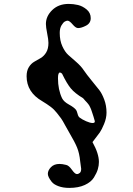

<svg xmlns="http://www.w3.org/2000/svg" viewBox="-20 -712 668 962"><path d="M291 -342.8Q285.2 -348.6 280.3 -348.6Q270.5 -348.6 270.5 -320.3Q270.5 -262.7 291 -219.7Q299.8 -202.1 325.7 -188Q351.6 -173.8 361.3 -161.1Q365.2 -155.3 368.7 -141.6Q372.1 -127.9 378.9 -123Q391.6 -113.3 411.6 -104.5Q431.6 -95.7 444.3 -95.7Q455.1 -95.7 455.1 -103.5Q455.1 -106.4 454.1 -108.4Q452.1 -115.2 448.7 -127Q445.3 -138.7 443.8 -142.1Q442.4 -145.5 439.9 -153.8Q437.5 -162.1 436 -165Q434.6 -168 432.1 -173.8Q429.7 -179.7 427.7 -182.6Q425.8 -185.5 422.4 -190.4Q418.9 -195.3 415 -199.2Q411.1 -203.1 406.7 -208Q402.3 -212.9 396.5 -219.7Q354.5 -245.1 334.5 -269.5Q314.5 -293.9 291 -342.8ZM318.4 -608.4Q312.5 -608.4 304.7 -604Q296.9 -599.6 288.1 -585Q279.3 -570.3 279.3 -546.9Q279.3 -508.8 292.5 -480Q305.7 -451.2 322.3 -436.5Q338.9 -421.9 362.8 -400.9Q386.7 -379.9 399.4 -360.4Q414.1 -338.9 438.5 -309.1Q462.9 -279.3 477.1 -261.2Q491.2 -243.2 502.4 -212.9Q513.7 -182.6 513.7 -148.4Q513.7 -120.1 501.5 -90.8Q489.3 -61.5 480 -48.3Q470.7 -35.2 443.4 0Q475.6 57.6 475.6 99.6Q475.6 117.2 470.2 135.7Q464.8 154.3 450.7 177.2Q436.5 200.2 404.8 214.8Q373 229.5 327.1 229.5Q295.9 229.5 272.5 220.7Q249 211.9 238.8 198.7Q228.5 185.5 224.1 175.8Q219.7 166 219.7 159.2Q219.7 141.6 235.4 125.5Q251 109.4 278.3 109.4Q292 109.4 311.5 114.3Q325.2 117.2 340.3 138.7Q355.5 160.2 365.2 160.2Q373 160.2 379.9 154.3Q386.7 148.4 386.7 133.8Q386.7 128.9 381.8 96.7Q377.9 55.7 366.2 27.3Q354.5 -1 329.1 -43.9Q322.3 -54.7 307.6 -82Q293 -109.4 286.1 -118.7Q279.3 -127.9 265.1 -146Q251 -164.1 233.4 -177.2Q215.8 -190.4 191.4 -205.1Q113.3 -250 113.3 -330.1Q113.3 -357.4 124.5 -375.5Q135.7 -393.6 151.9 -402.8Q168 -412.1 184.1 -421.4Q200.2 -430.7 211.4 -449.2Q222.7 -467.8 222.7 -497.1Q222.7 -513.7 216.3 -544.9Q210 -576.2 210 -591.8Q210 -630.9 241.7 -661.6Q273.4 -692.4 324.2 -692.4Q347.7 -692.4 370.6 -687Q393.6 -681.6 414.1 -664.6Q434.6 -647.5 434.6 -621.1Q434.6 -595.7 411.1 -583.5Q387.7 -571.3 371.1 -571.3Q359.4 -571.3 343.8 -589.8Q328.1 -608.4 318.4 -608.4Z"/></svg>

Font: LPEducational
Style: Medium
Weight: 500
Designer: Based on Essays1743, by John Stracke, which says:

Based on the typeface in a 1743 English translation of the essays of 
Version: Version 001.204